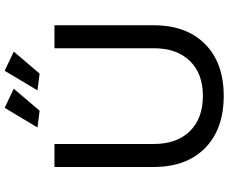

<svg xmlns="http://www.w3.org/2000/svg" viewBox="-96 -852 955 802"><g transform="rotate(-90 381.0 -450.5)"><path d="M382 -80Q475 -80 528 -134.5Q581 -189 581 -286V-700H677V-286Q677 -149 598.5 -71Q520 7 382 7Q243 7 164 -71Q85 -149 85 -286V-700H181V-286Q181 -189 234.5 -134.5Q288 -80 382 -80ZM332 -908 412 -870 320 -762 250 -771ZM487 -908 567 -870 475 -762 405 -771Z"/></g></svg>

Font: Montserrat arm2
Style: Regular
Weight: 400
Designer: Julieta Ulanovsky
Foundry: Julieta Ulanovsky
Version: Version 6.000